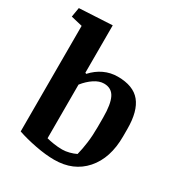

<svg xmlns="http://www.w3.org/2000/svg" viewBox="-181 -886 951 1019"><g transform="rotate(30 294.5 -376.5)"><path d="M213.4 -472.2 220.2 -469.2Q251.5 -503.9 290.5 -522.2Q329.6 -540.5 373.5 -540.5Q468.8 -540.5 512.2 -487.5Q555.7 -434.6 555.7 -325.2V-279.3Q555.7 -146 486.6 -67.6Q417.5 10.7 300.3 10.7Q248.5 10.7 185.1 -1.5Q121.6 -13.7 71.8 -30.8V-677.7L2 -694.3L11.7 -752L213.4 -762.7ZM414.1 -313.5Q414.1 -395.5 394.5 -433.8Q375 -472.2 328.6 -472.2Q299.8 -472.2 269.3 -451.9Q238.8 -431.6 213.4 -399.4V-70.8Q230.5 -65.9 257.3 -61.8Q284.2 -57.6 310.1 -57.6Q330.6 -57.6 353 -63.5Q375.5 -69.3 393.1 -78.1Q402.3 -113.8 408.2 -158.4Q414.1 -203.1 414.1 -255.4Z"/></g></svg>

Font: Noticia Text
Style: Bold
Weight: 700
Designer: JM Sole
Foundry: JM Sole
Version: Version 1.003